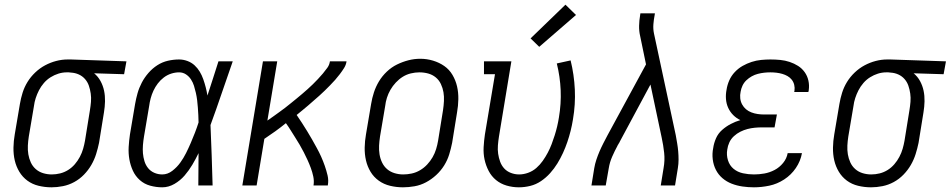

<svg xmlns="http://www.w3.org/2000/svg" viewBox="-20 -792 4060 820"><path d="M200 8Q172 8 145 1.5Q118 -5 97 -20.5Q76 -36 62.5 -58.5Q49 -81 43 -107Q37 -133 37.5 -161.5Q38 -190 43 -218L65 -348Q69 -372 76.5 -396Q84 -420 97.5 -442Q111 -464 130.5 -482.5Q150 -501 172.5 -513Q195 -525 219.5 -531.5Q244 -538 269 -538Q272 -538 275.5 -538Q279 -538 283 -538L520 -530L510 -475L382 -479Q399 -465 409.5 -445.5Q420 -426 424.5 -404.5Q429 -383 428.5 -359.5Q428 -336 424 -312L403 -182Q398 -158 390.5 -134Q383 -110 370 -87.5Q357 -65 338.5 -46Q320 -27 297 -14.5Q274 -2 249 3Q224 8 200 8ZM201 -47Q219 -47 237 -51.5Q255 -56 271 -66Q287 -76 299.5 -90.5Q312 -105 321 -122Q330 -139 335 -156.5Q340 -174 343 -191L364 -321Q367 -339 368.5 -357Q370 -375 367.5 -392.5Q365 -410 359.5 -426Q354 -442 343 -454.5Q332 -467 316.5 -474Q301 -481 283 -482L274 -483Q271 -483 269 -483Q267 -483 265 -483Q247 -483 229.5 -477.5Q212 -472 196 -462Q180 -452 167.5 -437.5Q155 -423 146.5 -406.5Q138 -390 132.5 -373Q127 -356 125 -339L103 -209Q100 -190 99 -170.5Q98 -151 101 -133Q104 -115 111.5 -98.5Q119 -82 132.5 -70Q146 -58 164 -52.5Q182 -47 201 -47Z M673 8Q647 8 621.5 1Q596 -6 577 -23Q558 -40 547.5 -63Q537 -86 532.5 -111.5Q528 -137 529.5 -164Q531 -191 535 -218L557 -348Q561 -371 567.5 -394Q574 -417 585.5 -439Q597 -461 614 -480.5Q631 -500 652 -513.5Q673 -527 697 -532.5Q721 -538 745 -538Q763 -538 780.5 -531.5Q798 -525 811 -513Q824 -501 833 -486Q842 -471 848 -454Q854 -437 858.5 -419.5Q863 -402 866 -384Q878 -420 889.5 -456.5Q901 -493 913 -530H974Q950 -462 927 -394Q904 -326 879 -258Q882 -194 884 -129.5Q886 -65 888 0H827Q827 -34 827.5 -68.5Q828 -103 828 -138Q816 -113 801.5 -88.5Q787 -64 768.5 -42.5Q750 -21 725 -6.5Q700 8 673 8ZM673 -47Q696 -47 716 -62.5Q736 -78 750 -97.5Q764 -117 774.5 -138Q785 -159 794.5 -181Q804 -203 812.5 -225Q821 -247 828 -269Q828 -285 827 -301Q826 -317 825 -332.5Q824 -348 822 -364Q820 -380 816.5 -395.5Q813 -411 808.5 -425.5Q804 -440 795.5 -453Q787 -466 774 -474.5Q761 -483 745 -483Q728 -483 711 -477.5Q694 -472 679.5 -461Q665 -450 654 -435.5Q643 -421 635.5 -405Q628 -389 623.5 -372Q619 -355 617 -339L595 -209Q592 -191 590.5 -172.5Q589 -154 590.5 -137Q592 -120 597 -103.5Q602 -87 612.5 -74Q623 -61 639 -54Q655 -47 673 -47Z M1015 0 1103 -530H1164L1122 -277Q1135 -286 1147.5 -295Q1160 -304 1172.5 -313Q1185 -322 1197.5 -331.5Q1210 -341 1222 -351Q1234 -361 1246 -370.5Q1258 -380 1270 -390.5Q1282 -401 1293.5 -411Q1305 -421 1316 -432Q1327 -443 1338 -454.5Q1349 -466 1359 -478Q1369 -490 1378 -502.5Q1387 -515 1389 -530H1460Q1458 -515 1449.5 -501.5Q1441 -488 1431.5 -475.5Q1422 -463 1411.5 -451Q1401 -439 1389.5 -427.5Q1378 -416 1367 -405Q1356 -394 1344 -383.5Q1332 -373 1320 -362.5Q1308 -352 1296 -341.5Q1284 -331 1271.5 -321Q1259 -311 1247 -301Q1259 -284 1270 -266.5Q1281 -249 1292 -231.5Q1303 -214 1313 -196Q1323 -178 1333 -160Q1343 -142 1351.5 -123Q1360 -104 1367 -84Q1374 -64 1379 -43Q1384 -22 1380 0H1319Q1322 -19 1318 -38Q1314 -57 1307.5 -74.5Q1301 -92 1293.5 -108.5Q1286 -125 1277.5 -141.5Q1269 -158 1260 -173.5Q1251 -189 1241 -204.5Q1231 -220 1221.5 -235.5Q1212 -251 1201 -266Q1179 -248 1156 -231.5Q1133 -215 1109 -199L1076 0Z M1701 8Q1673 8 1646 1.5Q1619 -5 1597.5 -20.5Q1576 -36 1562.5 -58.5Q1549 -81 1543 -107Q1537 -133 1537.5 -161.5Q1538 -190 1543 -218L1565 -348Q1569 -373 1577 -397.5Q1585 -422 1598.5 -444.5Q1612 -467 1632 -486Q1652 -505 1675.5 -516.5Q1699 -528 1724 -534.5Q1749 -541 1775 -541Q1803 -541 1829.5 -533Q1856 -525 1877.5 -510Q1899 -495 1912.5 -472Q1926 -449 1932 -423Q1938 -397 1937.5 -368.5Q1937 -340 1932 -312L1911 -182Q1906 -157 1898.5 -132.5Q1891 -108 1877 -85.5Q1863 -63 1843 -44.5Q1823 -26 1799.5 -13.5Q1776 -1 1750.5 3.5Q1725 8 1701 8ZM1702 -47Q1720 -47 1738.5 -51Q1757 -55 1774 -65Q1791 -75 1804.5 -89.5Q1818 -104 1827.5 -120.5Q1837 -137 1842.5 -155Q1848 -173 1851 -191L1872 -321Q1875 -341 1876 -360.5Q1877 -380 1874 -398Q1871 -416 1863 -433Q1855 -450 1841 -461.5Q1827 -473 1809 -478Q1791 -483 1771 -483Q1753 -483 1734.5 -478.5Q1716 -474 1700 -464Q1684 -454 1670.5 -439.5Q1657 -425 1647.5 -408.5Q1638 -392 1632.5 -374.5Q1627 -357 1625 -339L1603 -209Q1600 -189 1599 -170Q1598 -151 1601 -132.5Q1604 -114 1612 -97.5Q1620 -81 1633.5 -69.5Q1647 -58 1665 -52.5Q1683 -47 1702 -47Z M2196 8Q2169 8 2143.5 0.5Q2118 -7 2098.5 -23Q2079 -39 2067 -62Q2055 -85 2049.5 -110.5Q2044 -136 2045.5 -163.5Q2047 -191 2051 -218L2094 -475H2047V-530H2164L2111 -209Q2108 -190 2106.5 -171.5Q2105 -153 2107.5 -135.5Q2110 -118 2116 -101.5Q2122 -85 2133.5 -72.5Q2145 -60 2162 -53.5Q2179 -47 2197 -47Q2216 -47 2235.5 -54Q2255 -61 2270.5 -74.5Q2286 -88 2298 -105Q2310 -122 2319.5 -140Q2329 -158 2336 -176.5Q2343 -195 2349 -214Q2355 -233 2359.5 -252Q2364 -271 2367 -290Q2377 -349 2374.5 -407Q2372 -465 2358 -521L2417 -534Q2432 -473 2435 -409.5Q2438 -346 2427 -282Q2423 -257 2417 -233Q2411 -209 2403 -185.5Q2395 -162 2384.5 -139Q2374 -116 2360.5 -94Q2347 -72 2329.5 -52.5Q2312 -33 2290.5 -18.5Q2269 -4 2244.5 2Q2220 8 2196 8ZM2283 -592 2246 -628 2395 -772 2440 -728Z M2506 0 2518 -74Q2521 -92 2527 -110Q2533 -128 2540.5 -145.5Q2548 -163 2557 -180.5Q2566 -198 2575 -215L2739 -517L2714 -638Q2709 -659 2709.5 -682Q2710 -705 2714 -728L2715 -735H2777L2776 -728Q2772 -708 2770.5 -688Q2769 -668 2773 -649L2866 -215Q2869 -198 2872 -180.5Q2875 -163 2876.5 -145.5Q2878 -128 2878 -110Q2878 -92 2875 -74L2863 0H2802L2814 -74Q2820 -107 2816.5 -139.5Q2813 -172 2806 -204L2758 -431L2628 -189Q2627 -187 2626 -185Q2625 -183 2624 -181Q2624 -181 2624 -181Q2624 -181 2624 -181Q2624 -181 2624 -181Q2624 -181 2624 -181L2623 -180Q2623 -180 2623 -180Q2623 -180 2623 -180Q2622 -178 2621 -176Q2620 -174 2618 -172Q2618 -171 2618 -171Q2618 -171 2618 -171Q2605 -147 2594.5 -123Q2584 -99 2580 -74L2567 0Z M3200 8Q3175 8 3151 4.5Q3127 1 3105 -7.5Q3083 -16 3065.5 -31Q3048 -46 3037.5 -66.5Q3027 -87 3024 -111.5Q3021 -136 3026 -160Q3029 -181 3038 -201.5Q3047 -222 3064 -237Q3081 -252 3101 -262.5Q3121 -273 3142 -279Q3125 -287 3111.5 -300.5Q3098 -314 3090 -331.5Q3082 -349 3080.5 -369Q3079 -389 3083 -409Q3086 -429 3094.5 -448.5Q3103 -468 3118 -484Q3133 -500 3151.5 -510.5Q3170 -521 3190 -527.5Q3210 -534 3230.5 -536Q3251 -538 3270 -538Q3292 -538 3312.5 -536Q3333 -534 3352.5 -527.5Q3372 -521 3388.5 -510.5Q3405 -500 3416.5 -484Q3428 -468 3432.5 -448Q3437 -428 3434 -407Q3434 -405 3433.5 -403Q3433 -401 3432 -399H3372Q3372 -401 3372.5 -402Q3373 -403 3373 -404Q3375 -417 3372 -429.5Q3369 -442 3361.5 -451.5Q3354 -461 3343.5 -467Q3333 -473 3321 -476.5Q3309 -480 3296 -481.5Q3283 -483 3270 -483Q3257 -483 3243.5 -481.5Q3230 -480 3216.5 -476.5Q3203 -473 3190.5 -466Q3178 -459 3167.5 -449Q3157 -439 3151 -426Q3145 -413 3143 -400Q3140 -386 3141.5 -372Q3143 -358 3149.5 -346Q3156 -334 3166 -325.5Q3176 -317 3189 -312Q3202 -307 3216 -305Q3230 -303 3244 -303H3298L3288 -248H3235Q3219 -248 3203.5 -246.5Q3188 -245 3172.5 -241Q3157 -237 3142 -229.5Q3127 -222 3114.5 -210.5Q3102 -199 3095 -184Q3088 -169 3086 -153Q3082 -130 3089 -107.5Q3096 -85 3113 -71Q3130 -57 3153 -52Q3176 -47 3200 -47Q3222 -47 3244.5 -51Q3267 -55 3288 -66Q3309 -77 3324.5 -96Q3340 -115 3344 -138H3405Q3399 -104 3379 -74.5Q3359 -45 3329 -25.5Q3299 -6 3265.5 1Q3232 8 3200 8Z M3700 8Q3672 8 3645 1.5Q3618 -5 3597 -20.5Q3576 -36 3562.5 -58.5Q3549 -81 3543 -107Q3537 -133 3537.5 -161.5Q3538 -190 3543 -218L3565 -348Q3569 -372 3576.5 -396Q3584 -420 3597.5 -442Q3611 -464 3630.5 -482.5Q3650 -501 3672.5 -513Q3695 -525 3719.5 -531.5Q3744 -538 3769 -538Q3772 -538 3775.5 -538Q3779 -538 3783 -538L4020 -530L4010 -475L3882 -479Q3899 -465 3909.5 -445.5Q3920 -426 3924.5 -404.5Q3929 -383 3928.5 -359.5Q3928 -336 3924 -312L3903 -182Q3898 -158 3890.5 -134Q3883 -110 3870 -87.5Q3857 -65 3838.5 -46Q3820 -27 3797 -14.5Q3774 -2 3749 3Q3724 8 3700 8ZM3701 -47Q3719 -47 3737 -51.5Q3755 -56 3771 -66Q3787 -76 3799.5 -90.5Q3812 -105 3821 -122Q3830 -139 3835 -156.5Q3840 -174 3843 -191L3864 -321Q3867 -339 3868.5 -357Q3870 -375 3867.5 -392.5Q3865 -410 3859.5 -426Q3854 -442 3843 -454.5Q3832 -467 3816.5 -474Q3801 -481 3783 -482L3774 -483Q3771 -483 3769 -483Q3767 -483 3765 -483Q3747 -483 3729.5 -477.5Q3712 -472 3696 -462Q3680 -452 3667.5 -437.5Q3655 -423 3646.5 -406.5Q3638 -390 3632.5 -373Q3627 -356 3625 -339L3603 -209Q3600 -190 3599 -170.5Q3598 -151 3601 -133Q3604 -115 3611.5 -98.5Q3619 -82 3632.5 -70Q3646 -58 3664 -52.5Q3682 -47 3701 -47Z"/></svg>

Font: Iosevka Curly Slab LtObl
Style: Regular
Weight: 300
Italic angle: -9°
Monospace: yes
Designer: Belleve Invis
Foundry: Belleve Invis
Version: Version 11.0.0; ttfautohint (v1.8.3)